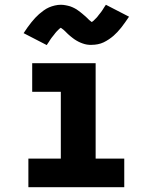

<svg xmlns="http://www.w3.org/2000/svg" viewBox="-20 -785 640 805"><path d="M99 0V-120H235V-400H115V-520H381V-120H501V0ZM176 -596 79 -646Q88 -660 96 -671Q104 -682 112 -692Q120 -702 128 -710.5Q136 -719 144 -726Q152 -733 163 -741Q174 -749 185.5 -754Q197 -759 210 -762Q223 -765 235 -765Q240 -765 245 -764.5Q250 -764 255 -763Q260 -762 264.5 -761Q269 -760 274 -758.5Q279 -757 283 -755Q287 -753 291.5 -751Q296 -749 300.5 -746Q305 -743 309 -740Q313 -737 317 -734Q321 -731 324.5 -728Q328 -725 331.5 -722Q335 -719 338 -716.5Q341 -714 345.5 -709.5Q350 -705 353.5 -701.5Q357 -698 361.5 -695Q366 -692 366 -691H363Q363 -692 366 -693.5Q369 -695 371.5 -697.5Q374 -700 376 -702Q378 -704 379.5 -705.5Q381 -707 382.5 -708.5Q384 -710 385.5 -711.5Q387 -713 388.5 -715Q390 -717 391.5 -719Q393 -721 395 -723.5Q397 -726 399 -728.5Q401 -731 403 -733.5Q405 -736 407 -739Q409 -742 411 -745Q413 -748 415 -751.5Q417 -755 419.5 -758.5Q422 -762 424 -765L521 -715Q512 -702 504 -690.5Q496 -679 488 -669Q480 -659 472 -650.5Q464 -642 456 -635Q448 -628 437 -620.5Q426 -613 414.5 -607.5Q403 -602 390 -599.5Q377 -597 365 -597Q360 -597 355 -597Q350 -597 345 -598Q340 -599 335.5 -600Q331 -601 326 -603Q321 -605 317 -606.5Q313 -608 308.5 -610.5Q304 -613 299.5 -615.5Q295 -618 291 -621Q287 -624 283 -627Q279 -630 275.5 -633Q272 -636 268.5 -639Q265 -642 262 -645Q259 -648 254.5 -652.5Q250 -657 246.5 -660Q243 -663 238.5 -666Q234 -669 234 -670Q234 -671 235 -671Q236 -671 236.5 -671Q237 -671 237 -670L234 -668Q231 -666 228.5 -664Q226 -662 224 -659.5Q222 -657 220.5 -656Q219 -655 217.5 -653Q216 -651 214.5 -649.5Q213 -648 211.5 -646Q210 -644 208.5 -642Q207 -640 205 -637.5Q203 -635 201 -632.5Q199 -630 197 -627.5Q195 -625 193 -622Q191 -619 189 -616Q187 -613 185 -609.5Q183 -606 180.5 -603Q178 -600 176 -596Z"/></svg>

Font: Iosevka Heavy Extended
Style: Regular
Weight: 900
Width: 7
Monospace: yes
Designer: Belleve Invis
Foundry: Belleve Invis
Version: Version 32.5.0; ttfautohint (v1.8.4)